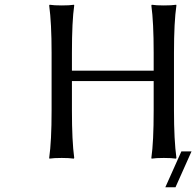

<svg xmlns="http://www.w3.org/2000/svg" viewBox="-20 -668 830 812"><path d="M747.1 -27.8H790L722.2 124H679.2ZM672.9 -645Q707 -645 725.1 -647.9L726.1 -645Q715.8 -575.2 715.8 -444.8V-200.2Q715.8 -75.2 726.1 0L724.1 2.9Q706.1 0 672.9 0Q639.6 0 621.1 2.9L620.1 0Q629.9 -67.9 629.9 -200.2V-325.2H284.2V-200.2Q284.2 -71.3 293.9 0L292 2.9Q273.4 0 241.2 0Q207 0 189 2.9L188 0Q198.2 -71.3 198.2 -200.2V-444.8Q198.2 -569.8 188 -645L189.9 -647.9Q208.5 -645 241.2 -645Q274.4 -645 293 -647.9L293.9 -645Q284.2 -578.6 284.2 -444.8V-369.1H629.9V-444.8Q629.9 -573.7 620.1 -645L622.1 -647.9Q640.1 -645 672.9 -645Z"/></svg>

Font: Linear Smooth
Style: Regular
Weight: 400
Designer: Philipp H. Poll, Flanker
Foundry: Philipp H. Poll, reworked by Flanker
Version: Version 1.061 | FøM Fix